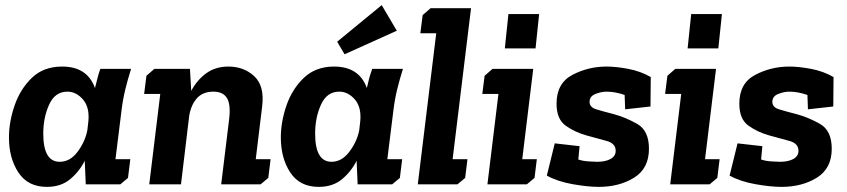

<svg xmlns="http://www.w3.org/2000/svg" viewBox="-20 -720 3309 750"><path d="M492 -451Q479 -410 469.5 -371Q460 -332 455 -291L431 -98H489L480 -25L450 0H315L311 -92Q290 -50 254 -20Q218 10 163 10Q89 10 52 -46Q15 -102 15 -183Q15 -244 37 -308Q59 -372 104.5 -416Q150 -460 223 -460Q321 -460 351 -376Q356 -395 360.5 -413.5Q365 -432 372 -451ZM243 -362Q195 -362 172 -311.5Q149 -261 149 -198Q149 -88 213 -88Q254 -88 283 -127Q312 -166 321 -210L325 -244Q331 -300 304.5 -331Q278 -362 243 -362Z M583 -451H722L727 -365Q750 -408 786 -434Q822 -460 872 -460Q933 -460 973.5 -422Q1014 -384 1004 -304L979 -98H1037L1028 -25L998 0H844L875 -254Q882 -312 866.5 -337Q851 -362 814 -362Q772 -362 749 -336Q726 -310 719 -267L687 0H563L606 -353H543L552 -424Z M1530 -600 1326 -508 1297 -557 1471 -700ZM1554 -451Q1541 -410 1531.5 -371Q1522 -332 1517 -291L1493 -98H1551L1542 -25L1512 0H1377L1373 -92Q1352 -50 1316 -20Q1280 10 1225 10Q1151 10 1114 -46Q1077 -102 1077 -183Q1077 -244 1099 -308Q1121 -372 1167 -416Q1213 -460 1285 -460Q1383 -460 1413 -376Q1417 -395 1422 -413.5Q1427 -432 1434 -451ZM1305 -362Q1257 -362 1234 -311.5Q1211 -261 1211 -198Q1211 -88 1275 -88Q1315 -88 1344.5 -127Q1374 -166 1383 -210L1387 -244Q1393 -300 1366.5 -331Q1340 -362 1305 -362Z M1631 -661 1662 -688H1820L1748 -98H1806L1797 -25L1767 0H1612L1684 -590H1622Z M1952 -531 1966 -665H2086L2072 -531ZM1873 -424 1904 -451H2063L2020 -98H2077L2068 -25L2038 0H1884L1927 -353H1864Z M2313 -88Q2345 -88 2365 -99Q2385 -110 2385 -131Q2385 -160 2349.5 -169.5Q2314 -179 2271 -191Q2227 -203 2190.5 -228.5Q2154 -254 2154 -315Q2154 -395 2216 -427.5Q2278 -460 2349 -460Q2386 -460 2434 -451Q2482 -442 2522 -419L2521 -304L2422 -293L2420 -349Q2383 -362 2349 -362Q2329 -362 2306 -353Q2283 -344 2283 -322Q2283 -301 2309 -293Q2335 -285 2378 -274Q2423 -262 2469 -236Q2515 -210 2515 -139Q2515 -62 2457 -26Q2399 10 2319 10Q2276 10 2217 -0.5Q2158 -11 2116 -34L2147 -160L2244 -149L2239 -97Q2256 -91 2279.5 -89.5Q2303 -88 2313 -88Z M2666 -531 2680 -665H2800L2786 -531ZM2587 -424 2618 -451H2777L2734 -98H2791L2782 -25L2752 0H2598L2641 -353H2578Z M3027 -88Q3059 -88 3079 -99Q3099 -110 3099 -131Q3099 -160 3063.5 -169.5Q3028 -179 2985 -191Q2941 -203 2904.5 -228.5Q2868 -254 2868 -315Q2868 -395 2930 -427.5Q2992 -460 3063 -460Q3100 -460 3148 -451Q3196 -442 3236 -419L3235 -304L3136 -293L3134 -349Q3097 -362 3063 -362Q3043 -362 3020 -353Q2997 -344 2997 -322Q2997 -301 3023 -293Q3049 -285 3092 -274Q3137 -262 3183 -236Q3229 -210 3229 -139Q3229 -62 3171 -26Q3113 10 3033 10Q2990 10 2931 -0.5Q2872 -11 2830 -34L2861 -160L2958 -149L2953 -97Q2970 -91 2993.5 -89.5Q3017 -88 3027 -88Z"/></svg>

Font: Zilla Slab
Style: Bold Italic
Weight: 700
Italic angle: -6°
Designer: Typotheque.com
Foundry: Typotheque type foundry
Version: Version 1.1; 2017; ttfautohint (v1.6)